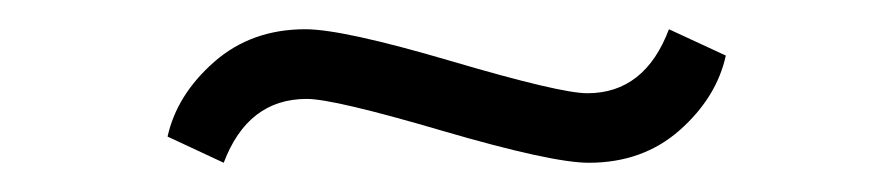

<svg xmlns="http://www.w3.org/2000/svg" viewBox="-20 -297 613 132"><path d="M95.2 -203.1Q101.6 -231.9 127.2 -254.4Q152.8 -276.9 189.9 -276.9Q215.8 -276.9 290.5 -254.9Q365.2 -232.9 383.8 -232.9Q423.3 -232.9 439.9 -276.9L479 -258.8Q472.7 -230 447.3 -207.5Q421.9 -185.1 384.8 -185.1Q359.4 -185.1 284.4 -207Q209.5 -229 190.9 -229Q150.4 -229 133.8 -185.1Z"/></svg>

Font: Dihjauti S
Style: Regular
Weight: 400
Designer: T. Christopher White
Version: Version 3.0.0